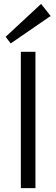

<svg xmlns="http://www.w3.org/2000/svg" viewBox="-20 -966 289 986"><path d="M162 -700V0H87V-700ZM240 -884 35 -743 9 -777 191 -946Z"/></svg>

Font: Pathway Extreme 8pt Thin 12pt Light
Style: Regular
Weight: 300
Version: Version 1.001;gftools[0.9.26]